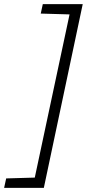

<svg xmlns="http://www.w3.org/2000/svg" viewBox="-68 -763 457 933"><path d="M-48 150 -38 104 101 100 270 -693 130 -697 140 -743H334L145 150Z"/></svg>

Font: Saira Expanded Light
Style: Italic
Weight: 300
Width: 7
Italic angle: -12°
Designer: Hector Gatti with collaboration of the Omnibus-Type team
Foundry: Omnibus-Type
Version: Version 1.101